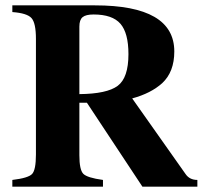

<svg xmlns="http://www.w3.org/2000/svg" viewBox="-20 -696 762 716"><path d="M716 0H511L304 -313H276V-117Q276 -63 290.5 -48Q305 -33 364 -25V0H26V-25Q85 -32 99.5 -47Q114 -62 114 -120V-551Q114 -610 97.5 -628.5Q81 -647 26 -651V-676H334Q630 -676 630 -504Q630 -428 585 -386Q543 -348 473 -329L672 -47Q687 -25 716 -25ZM276 -597V-345Q379 -346 419 -376Q459 -406 459 -494Q459 -573 429 -607.5Q399 -642 329 -642Q300 -642 288 -632Q276 -622 276 -597Z"/></svg>

Font: STIX MathJax Main
Style: Bold
Weight: 700
Designer: MicroPress Inc., with final additions and corrections provided by Coen Hoffman, Elsevier (retired)
Version: Version 1.1.1